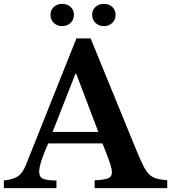

<svg xmlns="http://www.w3.org/2000/svg" viewBox="-33 -980 891 1000"><path d="M-13 0V-40Q35 -45 60 -61.5Q85 -78 102 -121L365 -780H439L678 -196Q699 -145 714 -115.5Q729 -86 745 -71Q761 -56 782.5 -50Q804 -44 838 -41V0H460V-41Q508 -43 529 -51Q550 -59 550 -83Q550 -97 543 -119.5Q536 -142 524 -173L501 -233H218Q171 -127 171 -86Q171 -56 193.5 -48Q216 -40 261 -40V0ZM241 -293H479L364 -596H360ZM230 -903Q230 -928 247.5 -944Q265 -960 290 -960Q317 -960 334.5 -944Q352 -928 352 -903Q352 -877 334.5 -860.5Q317 -844 290 -844Q265 -844 247.5 -860.5Q230 -877 230 -903ZM447 -903Q447 -928 464.5 -944Q482 -960 509 -960Q534 -960 551.5 -944Q569 -928 569 -903Q569 -877 551.5 -860.5Q534 -844 509 -844Q482 -844 464.5 -860.5Q447 -877 447 -903Z"/></svg>

Font: Libre Baskerville
Style: Bold
Weight: 700
Designer: Pablo Impallari, Rodrigo Fuenzalida
Foundry: Pablo Impallari, Rodrigo Fuenzalida
Version: Version 1.051; ttfautohint (v1.8.4.7-5d5b)